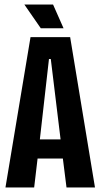

<svg xmlns="http://www.w3.org/2000/svg" viewBox="-20 -823 442 843"><path d="M4 0 114 -660H288L397 0H272L256 -127H145L130 0ZM195 -564 155 -211H246L203 -564ZM159 -699 87 -803H213L259 -699Z"/></svg>

Font: Bricolage Grotesque 96pt Condensed SemiBold
Style: Regular
Weight: 600
Width: 3
Designer: Mathieu Triay
Foundry: Atelier Triay
Version: Version 1.001; ttfautohint (v1.8.4.7-5d5b);gftools[0.9.33.de